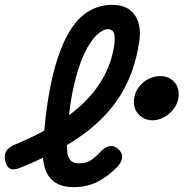

<svg xmlns="http://www.w3.org/2000/svg" viewBox="-77 -760 756 790"><path d="M409 -77Q368 -34 324.5 -12Q281 10 225 10Q188 10 162 -2.5Q136 -15 121.5 -38Q107 -61 102 -93Q100 -102 100 -111Q55 -89 4 -69Q-21 -59 -35.5 -66Q-50 -73 -55 -97Q-61 -121 -52 -137Q-43 -153 -18 -164Q49 -192 105 -222Q116 -342 136 -431Q161 -541 197.5 -610Q234 -679 281 -709.5Q328 -740 384 -740Q423 -740 447 -726Q471 -712 483.5 -688.5Q496 -665 498 -636Q500 -607 494 -577Q479 -486 443 -412.5Q407 -339 347.5 -278Q288 -217 203 -166Q201 -165 198 -163Q198 -157 199 -151Q199 -130 204 -116Q209 -102 219.5 -95Q230 -88 249 -88Q279 -88 299 -102Q319 -116 340 -139Q358 -157 375.5 -159Q393 -161 409 -147Q426 -133 425.5 -114Q425 -95 409 -77ZM207 -286Q242 -312 271 -340Q321 -390 352 -448.5Q383 -507 393 -574Q395 -588 395 -600.5Q395 -613 392.5 -621.5Q390 -630 383.5 -635Q377 -640 367 -640Q347 -640 321 -616Q295 -592 270 -539.5Q245 -487 226 -403Q214 -351 207 -286ZM475 -356Q478 -376 488 -392.5Q498 -409 512.5 -421Q527 -433 545.5 -440Q564 -447 582 -447Q601 -447 616 -440Q631 -433 641.5 -421Q652 -409 656 -392.5Q660 -376 657 -356Q654 -338 644 -321.5Q634 -305 619.5 -292.5Q605 -280 587 -272.5Q569 -265 550 -265Q532 -265 516.5 -272.5Q501 -280 490.5 -292.5Q480 -305 476 -321.5Q472 -338 475 -356Z"/></svg>

Font: Maple Mono Medium
Style: Italic
Weight: 500
Italic angle: -10°
Monospace: yes
Designer: subframe7536
Version: Version 7.000